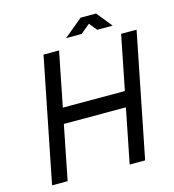

<svg xmlns="http://www.w3.org/2000/svg" viewBox="-121 -940 946 1042"><g transform="rotate(-15 352.0 -419.5)"><path d="M617.2 -697.3H704.1L565.4 0H478.5L539.1 -305.2H190.4L129.9 0H42.5L181.2 -697.3H268.6L208 -392.1H556.6ZM427.7 -838.9H514.6L584.5 -752H497.6L462.4 -795.4L410.2 -752H322.8Z"/></g></svg>

Font: Qaz
Style: Italic
Weight: 400
Italic angle: -11.25°
Designer: GGBotNet
Foundry: f0n7
Version: 0.70